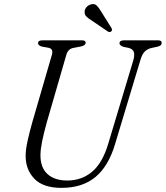

<svg xmlns="http://www.w3.org/2000/svg" viewBox="-20 -895 802 928"><path d="M503.5 -201.5 624.5 -604Q631.5 -629.5 626.8 -643.8Q622 -658 602 -663.5L577 -668.5Q557.5 -675.5 557.5 -685.5Q557.5 -700 579 -700H745Q761.5 -700 761.5 -688Q761.5 -680.5 757.2 -676.5Q753 -672.5 740 -669L711.5 -663Q691.5 -658 679 -645.2Q666.5 -632.5 658 -603L536 -198Q504.5 -92 441.5 -39.5Q378.5 13 277 13Q187.5 13 145.2 -32Q103 -77 104 -144Q104 -173 114.2 -218.2Q124.5 -263.5 136.5 -305.5L230.5 -629Q239.5 -658.5 215 -664L181.5 -670Q163.5 -675.5 164 -687Q164 -700 185 -700H377Q394 -700 394 -688.5Q394 -676 372 -670.5L332.5 -663Q308.5 -657.5 300.5 -629.5L206.5 -305Q192 -252.5 184 -213.8Q176 -175 175.5 -146.5Q175 -85.5 209.2 -54Q243.5 -22.5 305.5 -22.5Q375 -22.5 425.5 -65.2Q476 -108 503.5 -201.5ZM469 -839 519 -759Q521 -755.5 521.2 -751.2Q521.5 -747 518 -743.5Q511 -737.5 502.5 -742L421.5 -797Q407 -805.5 397.8 -814.8Q388.5 -824 389 -837.5Q388.5 -849 397.5 -859.8Q406.5 -870.5 420.5 -874Q437 -878.5 447.5 -868.2Q458 -858 469 -839Z"/></svg>

Font: Fraunces 72pt S050 Light
Style: Italic
Weight: 300
Italic angle: -16°
Version: Version 1.000; ttfautohint (v1.8.3)